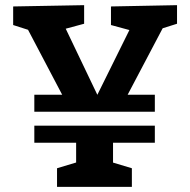

<svg xmlns="http://www.w3.org/2000/svg" viewBox="-20 -724 735 744"><path d="M113 -291V-357H243L233 -334L80 -625L106 -603L31 -627V-699L306 -704V-632L217 -608L225 -633L369 -332H345L491 -627L502 -602L410 -627V-699L666 -704V-632L590 -608L618 -629L461 -331L449 -357H580V-291ZM201 0V-72L294 -100L275 -70V-193L297 -171H113V-237H580V-171H391L418 -195V-70L398 -100L491 -72V0Z"/></svg>

Font: Bitter Thin
Style: Bold
Weight: 700
Version: Version 3.021